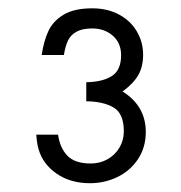

<svg xmlns="http://www.w3.org/2000/svg" viewBox="-20 -859 427 452"><path d="M116.7 -542Q121.1 -510.7 138.7 -492.4Q156.2 -474.1 193.8 -474.1Q215.8 -474.1 233.6 -484.4Q251.5 -494.6 261.5 -512Q271.5 -529.3 271.5 -549.8Q271.5 -591.8 247.3 -606Q223.1 -620.1 183.1 -620.6V-665.5Q221.2 -666 243.2 -679.9Q265.1 -693.8 265.1 -729Q265.1 -757.8 245.6 -774.9Q226.1 -792 197.3 -792Q173.8 -792 160.2 -784.4Q146.5 -776.9 140.1 -763.7Q133.8 -750.5 130.4 -729.5H78.1Q83 -762.2 93.8 -785.6Q104.5 -809.1 129.4 -824.2Q154.3 -839.4 197.3 -839.4Q232.9 -839.4 260.3 -824.7Q287.6 -810.1 302.2 -784.9Q316.9 -759.8 316.9 -730.5Q316.9 -702.6 305.9 -682.9Q294.9 -663.1 268.6 -643.6Q323.2 -609.4 323.2 -548.3Q323.2 -511.7 304.7 -484.1Q286.1 -456.5 256.1 -442.1Q226.1 -427.7 191.9 -427.7Q145.5 -427.7 113 -450.4Q80.6 -473.1 70.8 -507.8Q66.9 -520.5 65.4 -542Z"/></svg>

Font: NMS Futura Pro Book
Style: Regular
Weight: 400
Designer: Blend3rman
Version: Version 0.1